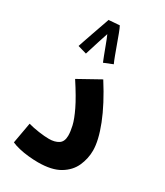

<svg xmlns="http://www.w3.org/2000/svg" viewBox="-202 -894 846 983"><g transform="rotate(30 221.0 -402.5)"><path d="M35 -21 57 -144Q85 -136 120.5 -131Q156 -126 181 -126Q215 -126 237 -140Q259 -154 259 -190Q259 -214 251.5 -246.5Q244 -279 219.5 -330Q195 -381 144 -459L270 -529Q338 -422 372.5 -334Q407 -246 407 -187Q407 -139 387 -94.5Q367 -50 320 -22Q273 6 192 6Q167 6 136.5 3Q106 0 79 -6.5Q52 -13 35 -21ZM205 -811Q212 -798 221.5 -772.5Q231 -747 241.5 -718Q252 -689 261.5 -663.5Q271 -638 278 -623L226 -602Q222 -612 212.5 -636Q203 -660 192.5 -689Q182 -718 172 -740Q163 -714 153.5 -683.5Q144 -653 136.5 -629.5Q129 -606 127 -599L75 -614Q78 -623 86.5 -648.5Q95 -674 106 -705Q117 -736 126.5 -763.5Q136 -791 141 -805L140 -806Z"/></g></svg>

Font: Noto Sans Arabic ExtCond
Style: Bold
Weight: 700
Width: 2
Designer: Monotype Design Team, Nadine Chahine, Nizar Qandah and Khaled Hosny
Foundry: Monotype Imaging Inc.
Version: Version 2.012; ttfautohint (v1.8.4.7-5d5b)